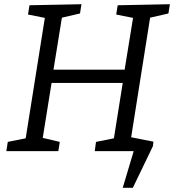

<svg xmlns="http://www.w3.org/2000/svg" viewBox="-20 -718 827 912"><path d="M787 -698 780 -654 693 -634 603 -66 709 -45 706 -23 611 174H563L615 0H430L436 -44L521 -61L563 -324H225L183 -63L264 -44L257 0H10L17 -44L102 -61L193 -633L113 -649L120 -693L367 -698L360 -654L274 -634L234 -387H572L612 -633L532 -649L539 -693Z"/></svg>

Font: Bitter Pro
Style: Italic
Weight: 400
Italic angle: -9°
Designer: Sol Matas, and Bitter project Authors
Foundry: Sol Matas
Version: Version 1.010